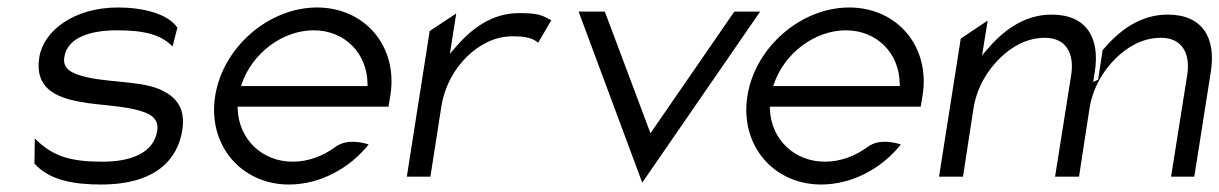

<svg xmlns="http://www.w3.org/2000/svg" viewBox="-20 -482 3258 513"><path d="M194 -210C245 -200 317 -200 363 -183C384 -176 405 -163 400 -132C390 -71 326 -50 254 -50C170 -50 122 -63 73 -112L72 -45C112 0 178 11 250 11C397 11 455 -57 467 -134C477 -197 447 -226 405 -244C349 -268 249 -260 187 -283C167 -290 147 -301 152 -330C161 -385 228 -401 292 -401C368 -401 410 -389 441 -358L454 -408C428 -446 361 -462 295 -462C177 -462 96 -399 85 -329C72 -249 126 -222 194 -210Z M752 11C834 11 913 -31 965 -96C950 -101 907 -112 877 -90C843 -65 804 -50 762 -50C680 -50 618 -110 615 -191V-197H1018L1023 -227C1044 -358 955 -462 827 -462C699 -462 576 -357 555 -226C534 -95 624 11 752 11ZM626 -258C654 -340 735 -401 818 -401C901 -401 961 -340 962 -258V-252H624Z M1130 -10 1159 -196C1168 -253 1195 -299 1228 -331C1258 -360 1299 -385 1349 -385C1390 -385 1403 -379 1418 -368L1453 -428C1430 -440 1422 -447 1367 -447C1291 -447 1236 -402 1193 -351L1182 -338L1199 -446L1128 -399L1067 -10Z M1696 6 2011 -451H1942L1718 -126L1596 -451H1526Z M2174 11C2256 11 2335 -31 2387 -96C2372 -101 2329 -112 2299 -90C2265 -65 2226 -50 2184 -50C2102 -50 2040 -110 2037 -191V-197H2440L2445 -227C2466 -358 2377 -462 2249 -462C2121 -462 1998 -357 1977 -226C1956 -95 2046 11 2174 11ZM2048 -258C2076 -340 2157 -401 2240 -401C2323 -401 2383 -340 2384 -258V-252H2046Z M2553 -10 2581 -192C2590 -249 2619 -295 2652 -327C2682 -356 2722 -381 2772 -381C2830 -381 2851 -337 2842 -281L2799 -10H2863L2891 -192C2900 -249 2929 -295 2962 -327C2992 -356 3032 -381 3082 -381C3140 -381 3161 -337 3152 -281L3109 -10H3171L3215 -289C3230 -382 3192 -443 3100 -443C3025 -443 2969 -399 2926 -348L2914 -269L2901 -263L2905 -289C2920 -382 2882 -443 2790 -443C2714 -443 2658 -398 2615 -347L2604 -334L2619 -427L2547 -379L2489 -10Z"/></svg>

Font: Charger Pro
Style: LitObl
Weight: 300
Designer: Jasper
Foundry: Cannot Into Space Fonts
Version: Version 1.09